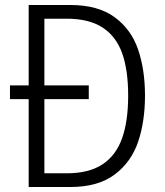

<svg xmlns="http://www.w3.org/2000/svg" viewBox="-20 -750 660 770"><path d="M336 -352.5H20V-407.5H336ZM95 0V-730H158V0ZM247.5 -675H137.5V-730H261.5Q373 -730 439.8 -681Q506.5 -632 534 -551Q561.5 -470 561.5 -366.5Q561.5 -262.5 533.8 -181Q506 -99.5 439.5 -49.8Q373 0 261.5 0H137.5V-55H247.5Q336.5 -55 390.8 -90.8Q445 -126.5 469.5 -195.2Q494 -264 494 -366.5Q494 -469 469.8 -536.8Q445.5 -604.5 391 -639.8Q336.5 -675 247.5 -675Z"/></svg>

Font: Monaspace Neon Var ExtraLight
Style: Regular
Weight: 200
Designer: Riley Cran and the Lettermatic Team
Version: Version 1.200 (Monaspace Neon Var)